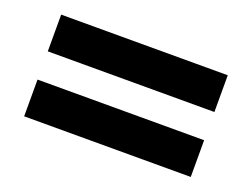

<svg xmlns="http://www.w3.org/2000/svg" viewBox="-59 -614 689 525"><g transform="rotate(20 285.5 -352.0)"><path d="M527.8 -204.1H43V-311H527.8ZM527.8 -393.1H43V-500H527.8Z"/></g></svg>

Font: OpenSansHebrew-Bold
Style: Bold
Weight: 700
Foundry: Ascender Corporation, Yanek Iontef
Version: Version 2.001;PS 002.001;hotconv 1.0.70;makeotf.lib2.5.58329